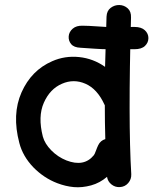

<svg xmlns="http://www.w3.org/2000/svg" viewBox="-20 -761 629 784"><path d="M469 3Q490 2 503.5 -13.5Q517 -29 516 -50Q503 -266 515 -689Q516 -714 501.5 -727Q487 -740 467.5 -740.5Q448 -741 432 -729Q416 -717 415 -693L409 -488Q361 -522 303 -528Q245 -534 193 -511Q108 -474 68 -384Q28 -294 59 -177Q73 -123 116 -78Q159 -34 214 -13Q248 0 281.5 3Q315 6 352 -4Q388 -14 417 -39Q420 -20 435 -8Q450 4 469 3ZM251 -106Q216 -120 189.5 -147Q163 -174 155 -203Q134 -285 159 -341.5Q184 -398 233 -419Q281 -440 329 -419Q377 -398 406 -335L408 -331Q408 -260 410 -193Q390 -187 381 -168Q377 -160 371.5 -145Q366 -130 363 -127Q323 -78 251 -106ZM529 -560Q558 -560 572 -573.5Q586 -587 586 -605.5Q586 -624 571.5 -637.5Q557 -651 529 -651L429 -650Q422 -650 381 -653Q339 -656 318 -656Q292 -657 277 -644Q262 -631 260.5 -613Q259 -595 270.5 -581Q282 -567 309 -566Q338 -564 368.5 -562Q399 -560 416 -560Q417 -560 420.5 -560Q424 -560 431 -560Q437 -560 442 -560Q447 -560 452 -560Q456 -560 475.5 -560Q495 -560 529 -560Z"/></svg>

Font: Balsamiq Sans
Style: Regular
Weight: 400
Designer: Michael Angeles
Foundry: Balsamiq SRL
Version: Version 1.020; ttfautohint (v1.8.4.7-5d5b);gftools[0.9.26]